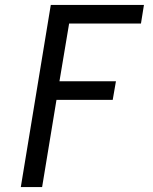

<svg xmlns="http://www.w3.org/2000/svg" viewBox="-20 -755 616 775"><path d="M64 0H150L208 -352H435L448 -427H220L259 -660H549L561 -735H185Z"/></svg>

Font: Iosevka Sparkle
Style: Italic
Weight: 400
Italic angle: -9°
Designer: Belleve Invis
Foundry: Belleve Invis
Version: Version 4.5.0; ttfautohint (v1.8.3)